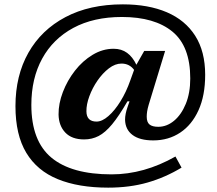

<svg xmlns="http://www.w3.org/2000/svg" viewBox="-20 -738 999 882"><path d="M684 -93Q622 -93 588.8 -118Q555.5 -143 554.5 -188Q554.5 -214 566 -246.5L575 -272.5H565.5Q526.5 -205 495 -167Q463.5 -129 433 -113.2Q402.5 -97.5 366.5 -97.5Q310 -97.5 280 -129Q250 -160.5 249 -212Q248.5 -262 268.8 -315Q289 -368 324.2 -413.2Q359.5 -458.5 405.5 -486.2Q451.5 -514 502 -514Q538 -514 563.8 -495.2Q589.5 -476.5 606.5 -440.5L642.5 -504H738.5L663 -256.5Q658 -239.5 656 -226.5Q654 -213.5 654 -202Q654 -176.5 667 -166Q680 -155.5 707 -155.5Q746 -155.5 779.5 -183.2Q813 -211 833.5 -261Q854 -311 854 -377.5Q854 -525.5 772 -592.8Q690 -660 540 -660Q410 -660 316.8 -609.8Q223.5 -559.5 173.8 -468.8Q124 -378 124 -256Q124 -90.5 216.2 -13.8Q308.5 63 492.5 63Q641.5 63 786 -19L814 32Q739.5 77 657.8 100.5Q576 124 477 124Q341 124 245.8 85.2Q150.5 46.5 100.8 -36Q51 -118.5 51 -250.5Q51 -390.5 110.5 -495.8Q170 -601 280.8 -659.5Q391.5 -718 544.5 -718Q661.5 -718 746.2 -681.8Q831 -645.5 876.8 -573.5Q922.5 -501.5 922.5 -394.5Q922.5 -299 892 -231.8Q861.5 -164.5 807.8 -128.8Q754 -93 684 -93ZM377 -226.5Q377.5 -179.5 423.5 -179.5Q449 -179.5 478 -204.8Q507 -230 533.5 -272.8Q560 -315.5 578.5 -368.5L596 -417Q574.5 -446 538 -446Q509 -446 480.2 -424Q451.5 -402 428 -368Q404.5 -334 390.5 -296Q376.5 -258 377 -226.5Z"/></svg>

Font: Newsreader 6pt Medium
Style: Regular
Weight: 500
Designer: Hugues Gentile
Foundry: Production Type
Version: Version 1.003; ttfautohint (v1.8.3)